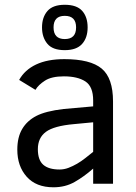

<svg xmlns="http://www.w3.org/2000/svg" viewBox="-20 -777 577 812"><path d="M374 0V-64Q335 -29.8 295.4 -7.3Q255.9 15.1 206.1 15.1Q132.8 15.1 93 -29.5Q53.2 -74.2 53.2 -144Q53.2 -196.8 74 -231.7Q94.7 -266.6 134 -286.9Q173.3 -307.1 248 -315.9L374 -327.1V-352.1Q374 -411.1 341.1 -432.6Q308.1 -454.1 250 -454.1Q198.2 -454.1 170.2 -436Q142.1 -418 129.9 -397L61 -439Q84.5 -481.4 132.6 -504.2Q180.7 -526.9 252 -526.9Q362.3 -526.9 410.2 -486.8Q458 -446.8 458 -348.1V0ZM374 -259.8 292 -252Q208.5 -244.6 174.3 -219.5Q140.1 -194.3 140.1 -146Q140.1 -100.1 163.1 -80.1Q186 -60.1 231.9 -60.1Q251 -60.1 269.5 -67.1Q288.1 -74.2 306.2 -84.7Q324.2 -95.2 341.1 -108.6Q357.9 -122.1 374 -134.8ZM350.6 -661.1Q350.6 -617.2 327.1 -591.1Q303.7 -564.9 253.9 -564.9Q202.6 -564.9 180.2 -592Q157.7 -619.1 157.7 -661.1Q157.7 -704.1 180.7 -730.5Q203.6 -756.8 253.9 -756.8Q304.7 -756.8 327.6 -731Q350.6 -705.1 350.6 -661.1ZM301.8 -661.1Q301.8 -710 253.9 -710Q206.5 -710 206.5 -661.1Q206.5 -611.8 253.9 -611.8Q301.8 -611.8 301.8 -661.1Z"/></svg>

Font: ClearSansRegular
Style: Regular
Weight: 400
Foundry: Intel Corporation
Version: Version 1.00